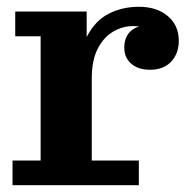

<svg xmlns="http://www.w3.org/2000/svg" viewBox="-20 -547 568 567"><path d="M17 0V-73H100V-440H25V-513H236V-334L251 -338V-73H390V0ZM211 -315Q213 -394 237.5 -440.5Q262 -487 302 -507Q342 -527 390 -527Q443 -527 475.5 -499.5Q508 -472 508 -427Q508 -389 485.5 -365Q463 -341 423 -341Q388 -341 367.5 -359Q347 -377 347 -406Q347 -441 370 -458.5Q393 -476 442 -473L437 -426Q434 -448 417.5 -459Q401 -470 373 -470Q342 -470 314 -453.5Q286 -437 268.5 -403Q251 -369 251 -315Z"/></svg>

Font: Montagu Slab 144pt SemiBold
Style: Regular
Weight: 600
Version: Version 1.000